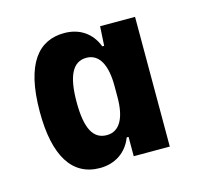

<svg xmlns="http://www.w3.org/2000/svg" viewBox="-65 -805 515 499"><g transform="rotate(-15 192.5 -555.5)"><path d="M147 -374C188 -374 220 -396 234 -433H239V-381H336V-730H242L239 -678H234C220 -715 189 -737 147 -737C79 -737 33 -687 33 -555C33 -437 72 -374 147 -374ZM186 -452C150 -452 132 -483 132 -555C132 -625 149 -660 186 -660C221 -660 238 -626 238 -571V-540C238 -487 222 -452 186 -452Z"/></g></svg>

Font: Mona Sans SemiCondensed
Style: Bold
Weight: 700
Width: 4
Designer: Deni Anggara
Foundry: GitHub
Version: Version 2.000